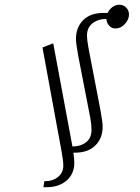

<svg xmlns="http://www.w3.org/2000/svg" viewBox="-20 -637 582 801"><path d="M157.2 -439 202.1 -456.1 282.2 -25.9Q316.4 -25.9 339.1 -43.5Q361.8 -61 361.8 -95.2Q361.8 -116.7 356.9 -144L306.2 -404.8Q296.9 -456.1 296.9 -475.1Q296.9 -522.5 326.7 -552.7Q356.4 -583 412.1 -583H429.2Q436 -598.1 449.2 -607.7Q462.4 -617.2 478 -617.2Q495.1 -617.2 506.6 -605.2Q518.1 -593.3 518.1 -576.2Q518.1 -555.7 501 -536.9Q483.9 -518.1 461.9 -518.1Q446.3 -518.1 435.5 -529.8Q424.8 -541.5 423.8 -558.1Q389.6 -558.1 366.2 -540Q342.8 -522 342.8 -487.8Q342.8 -472.7 349.1 -437L398.9 -178.2Q408.2 -127.4 408.2 -107.9Q408.2 -60.5 377.9 -30.3Q347.7 0 292 0H286.1Q290 25.4 290 42Q290 88.4 257.8 116.2Q225.6 144 174.8 144H161.1L165 119.1Q200.2 119.1 222.2 101.1Q244.1 83 244.1 54.2Q244.1 35.6 237.8 0Z"/></svg>

Font: Dihjauti
Style: Bold Italic
Weight: 700
Italic angle: -9°
Designer: T. Christopher White
Version: Version 3.0.0